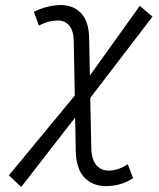

<svg xmlns="http://www.w3.org/2000/svg" viewBox="-20 -723 626 756"><path d="M63.5 13.2 15.1 -32.7 274.4 -346.7 270.5 -559.1Q270 -601.1 253.2 -621.6Q236.3 -642.1 209 -642.1Q169.9 -642.1 133.3 -622.1L113.3 -676.8Q144.5 -691.4 171.1 -697.3Q197.8 -703.1 219.7 -703.1Q269 -703.1 299.6 -670.7Q330.1 -638.2 331.1 -571.8L334 -425.8L530.3 -699.7L580.6 -657.7L335.4 -337.4L339.4 -140.6Q340.3 -95.7 358.9 -73.5Q377.4 -51.3 408.7 -51.3Q445.8 -51.3 482.9 -76.7L504.4 -21.5Q477.5 -4.4 451.2 2.7Q424.8 9.8 397.9 9.8Q344.2 9.8 312 -24.4Q279.8 -58.6 278.3 -127.9L275.9 -260.3Z"/></svg>

Font: Cascadia Code PL Light
Style: Italic
Weight: 300
Italic angle: -10°
Monospace: yes
Designer: Aaron Bell
Foundry: Saja Typeworks
Version: Version 2404.023; ttfautohint (v1.8.4)